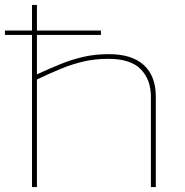

<svg xmlns="http://www.w3.org/2000/svg" viewBox="-30 -760 753 780"><path d="M100 0V-618H-10V-636H100V-740H120V-636H380V-618H120V-458Q170 -481 215.5 -499.5Q261 -518 308.5 -529Q356 -540 412 -540Q506 -540 554.5 -495.5Q603 -451 603 -367V0H583V-367Q583 -437 541.5 -479Q500 -521 410 -521Q355 -521 308.5 -510Q262 -499 217 -480.5Q172 -462 120 -437V0Z"/></svg>

Font: Georama Extended Thin
Style: Regular
Weight: 100
Width: 7
Designer: Jean-Baptiste Levee
Foundry: Production Type
Version: Version 1.000